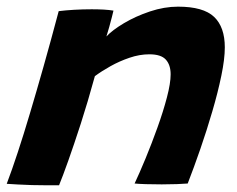

<svg xmlns="http://www.w3.org/2000/svg" viewBox="-26 -550 711 577"><path d="M151.5 6.8Q136.1 6.9 114.1 6.8Q92.1 6.6 69.6 6.2Q51.4 5.5 27.4 4.4Q3.5 3.2 -5.8 2.4Q10 -39.2 27.4 -92.2Q44.9 -145.2 64.1 -209.8Q83.4 -274.4 105.1 -351Q126.8 -427.6 150.4 -516.5Q170.1 -519 196.8 -520.6Q223.4 -522.1 249.6 -522.1Q268.2 -522.1 285.4 -521.2Q302.6 -520.2 315 -518.1Q314.1 -513.6 310.4 -499.3Q306.8 -485 302.2 -468.6Q297.6 -452.1 293.8 -440.4Q311.2 -459.2 346.3 -480.2Q381.4 -501.1 424.6 -515.6Q467.8 -530 509 -530Q585.1 -530 617.4 -499.3Q649.6 -468.6 649.6 -407.8Q649.6 -372.6 639.2 -322.6Q628.9 -272.6 612.2 -215.7Q595.6 -158.8 576.1 -102.4Q556.6 -46 538.1 1.5Q527.4 2.5 505.8 3.3Q484.2 4.1 460.1 4.1Q434.5 4.1 411.8 3.4Q389 2.6 378.5 1.5Q393.1 -29.6 411.6 -74.2Q430 -118.8 447.2 -166.8Q464.5 -214.8 475.6 -257.2Q486.8 -299.8 486.8 -326.5Q486.8 -355 472.3 -370.9Q457.9 -386.8 422.9 -386.8Q393.4 -386.8 363.1 -376.4Q332.8 -366.1 305.9 -351Q279 -335.9 259.1 -321.1Q237.4 -242.1 216.8 -178.4Q196.1 -114.6 179.5 -67.9Q162.9 -21.2 151.5 6.8Z"/></svg>

Font: Grandstander Thin
Style: Italic
Weight: 100
Italic angle: -15°
Designer: Tyler Finck
Foundry: Etcetera Type Co
Version: Version 1.200